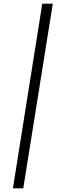

<svg xmlns="http://www.w3.org/2000/svg" viewBox="-20 -810 350 1040"><path d="M266 -790 106 210H50L209 -790Z"/></svg>

Font: Georama ExtraExtended Light
Style: Italic
Weight: 300
Width: 8
Italic angle: -9°
Designer: Jean-Baptiste Levee
Foundry: Production Type
Version: Version 1.000